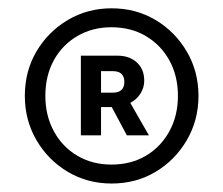

<svg xmlns="http://www.w3.org/2000/svg" viewBox="-20 -739 527 453"><path d="M243.3 -306Q186.6 -306 140.1 -333.5Q93.6 -361.1 66.1 -408.2Q38.6 -455.3 38.6 -512.7Q38.6 -571.1 66.1 -617.8Q93.7 -664.4 140.1 -691.9Q186.6 -719.4 243.3 -719.4Q300.7 -719.4 346.9 -691.9Q393.1 -664.4 420.7 -617.4Q448.3 -570.4 448.3 -512.7Q448.3 -455.3 420.7 -408.2Q393.1 -361.1 347 -333.5Q300.8 -306 243.3 -306ZM242.7 -350.7Q289.1 -350.7 324.2 -371.5Q359.3 -392.3 379.6 -429.2Q399.8 -466.1 399.8 -512.7Q399.8 -560 379.6 -596.6Q359.3 -633.1 324.2 -653.9Q289.1 -674.7 242.7 -674.7Q198 -674.7 162.4 -653.9Q126.9 -633.1 106.9 -596.6Q87 -560 87 -512.9Q87 -466.4 107 -429.5Q126.9 -392.6 162.5 -371.6Q198 -350.7 242.7 -350.7ZM170.8 -419.7V-607.7H256.3Q285.6 -607.7 302.9 -591.6Q320.3 -575.6 320.3 -548.6Q320.3 -532.3 311.5 -518.3Q302.7 -504.3 287.4 -496.3L331.3 -419.7H279.3L243.7 -486.4H218.4V-419.7ZM246.6 -571.1H218.4V-520.3H245.6Q273.4 -520.3 273.4 -545.9Q273.4 -558 266.7 -564.6Q260 -571.1 246.6 -571.1Z"/></svg>

Font: Red Hat Display
Style: Regular
Weight: 300
Designer: Pentagram, MCKL
Foundry: Pentagram, MCKL
Version: Version 1.023